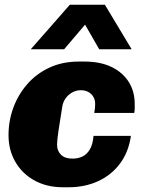

<svg xmlns="http://www.w3.org/2000/svg" viewBox="-20 -781 608 811"><path d="M246 10Q178 10 126 -18.5Q74 -47 45 -97Q16 -147 16 -210Q16 -271 36.5 -326.5Q57 -382 95.5 -426Q134 -470 189 -495.5Q244 -521 313 -521H336Q405 -521 452.5 -497.5Q500 -474 525 -433Q550 -392 549 -338Q549 -330 549 -321.5Q549 -313 547 -304H378Q380 -313 381 -323Q382 -333 382 -342Q382 -368 365 -384Q348 -400 322 -400Q302 -400 285 -390.5Q268 -381 257 -365.5Q246 -350 243 -330Q234 -275 227.5 -232Q221 -189 221 -169Q221 -144 237.5 -127.5Q254 -111 286 -111Q309 -111 327.5 -119.5Q346 -128 359 -149Q372 -170 375 -207H533Q523 -138 486.5 -89.5Q450 -41 394 -15.5Q338 10 269 10ZM110 -573 275 -761H423L536 -573H399L307 -733H387L251 -573Z"/></svg>

Font: Chivo Medium Black
Style: Italic
Weight: 900
Italic angle: -8.05°
Version: Version 2.002